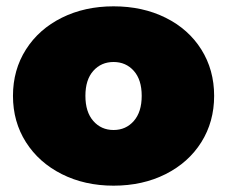

<svg xmlns="http://www.w3.org/2000/svg" viewBox="-20 -577 718 607"><path d="M21 -274Q21 -356 62 -420.5Q103 -485 175.5 -521Q248 -557 339 -557Q431 -557 503.5 -521Q576 -485 616.5 -420.5Q657 -356 657 -274Q657 -192 616.5 -127.5Q576 -63 503.5 -26.5Q431 10 339 10Q248 10 175.5 -26.5Q103 -63 62 -127.5Q21 -192 21 -274ZM428 -274Q428 -325 403 -353Q378 -381 339 -381Q300 -381 275 -353Q250 -325 250 -274Q250 -223 275 -194.5Q300 -166 339 -166Q378 -166 403 -194.5Q428 -223 428 -274Z"/></svg>

Font: AtCorfu Sans
Style: AtCorfu Sans Black
Weight: 900
Designer: Kostas Teopoulos
Foundry: Kostas Teopoulos
Version: Version 1.00 July 8, 2025, initial release